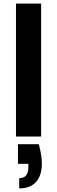

<svg xmlns="http://www.w3.org/2000/svg" viewBox="-20 -760 318 1069"><path d="M196 43H80V152H138V170C138 212 121 232 87 232V289C171 289 213 237 213 151C213 119 207 83 196 43ZM69 0H209V-740H69Z"/></svg>

Font: Malmofest SemiBold
Style: Regular
Weight: 600
Designer: Jonny Pinhorn (Poppins), Kolossal
Version: Version 1.004;Glyphs 3.1.2 (3151)